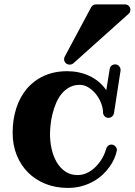

<svg xmlns="http://www.w3.org/2000/svg" viewBox="-20 -853 630 898"><path d="M513.2 -324.2Q511.7 -314.5 504.2 -308.1Q496.6 -301.8 486.8 -301.8Q477.1 -301.8 470 -308.6Q462.9 -315.4 461.9 -326.2Q461.9 -347.2 453.1 -370.1Q444.3 -393.1 429.2 -412.1Q414.1 -431.2 394.5 -443.6Q375 -456.1 353 -456.1Q325.7 -456.1 304.7 -444.6Q283.7 -433.1 268.1 -414.1Q252.4 -395 242.2 -370.6Q231.9 -346.2 225.6 -320.6Q219.2 -294.9 216.6 -270Q213.9 -245.1 213.9 -225.1Q213.9 -190.9 221.4 -156.7Q229 -122.6 244.6 -95.5Q260.3 -68.4 284.7 -51.3Q309.1 -34.2 342.8 -34.2Q367.7 -34.2 389.6 -45.4Q411.6 -56.6 429 -74.5Q446.3 -92.3 458.5 -113.8Q470.7 -135.3 476.1 -155.8Q478.5 -165 485.1 -170.9Q491.7 -176.8 501 -176.8Q511.7 -176.8 519.3 -168.7Q526.9 -160.6 526.9 -150.9Q526.9 -147.9 525.9 -146Q522.5 -129.9 514.2 -110.8Q505.9 -91.8 492.4 -72.8Q479 -53.7 460 -35.9Q440.9 -18.1 416.5 -4.4Q392.1 9.3 362.3 17.6Q332.5 25.9 296.9 25.9Q240.7 25.9 193.4 7.1Q146 -11.7 111.8 -45.7Q77.6 -79.6 58.3 -127.2Q39.1 -174.8 39.1 -231.9Q39.1 -293.5 55.9 -346.2Q72.8 -398.9 105.2 -437.5Q137.7 -476.1 185.3 -498Q232.9 -520 294.9 -520Q350.6 -520 398.4 -497.8Q446.3 -475.6 477.1 -431.2L493.2 -530.8Q494.6 -540 501.7 -545.9Q508.8 -551.8 518.1 -551.8Q530.3 -551.8 537.1 -543.5Q543.9 -535.2 543.9 -526.9V-522.9ZM589.8 -807.6Q589.8 -794.9 580.6 -787.6L322.8 -556.6Q315.4 -550.8 305.7 -550.8Q294.4 -550.8 287.1 -558.3Q279.8 -565.9 279.8 -575.7Q279.8 -582.5 282.7 -587.9L406.7 -819.8Q414.6 -832.5 429.7 -832.5H564Q575.2 -832.5 582.5 -825Q589.8 -817.4 589.8 -807.6Z"/></svg>

Font: Ribeye
Style: Regular
Weight: 400
Designer: Astigmatic (AOETI)
Foundry: Astigmatic (AOETI)
Version: Version 1.000